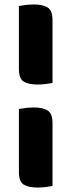

<svg xmlns="http://www.w3.org/2000/svg" viewBox="-20 -703 333 863"><path d="M216 -330Q206 -328 187 -325.5Q168 -323 149 -323Q109 -323 87 -336Q65 -349 65 -393V-676Q75 -678 94 -680.5Q113 -683 132 -683Q172 -683 194 -669.5Q216 -656 216 -612ZM216 133Q206 135 187 137.5Q168 140 149 140Q109 140 87 127Q65 114 65 70V-213Q75 -215 94 -217.5Q113 -220 132 -220Q172 -220 194 -206.5Q216 -193 216 -149Z"/></svg>

Font: Baloo
Style: Regular
Weight: 400
Designer: Sarang Kulkarni and Ek Type
Foundry: Ek Type
Version: Version 1.100;PS 1.000;hotconv 1.0.88;makeotf.lib2.5.647800;